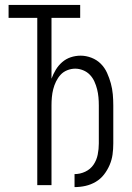

<svg xmlns="http://www.w3.org/2000/svg" viewBox="-20 -755 540 783"><path d="M284 8V-45Q307 -45 328 -55Q349 -65 361.5 -83.5Q374 -102 378.5 -124.5Q383 -147 383 -170V-325Q383 -342 381.5 -358.5Q380 -375 376 -391Q372 -407 365 -422.5Q358 -438 346.5 -450Q335 -462 319 -468.5Q303 -475 287 -475Q270 -475 254 -468.5Q238 -462 227 -450Q216 -438 208.5 -422.5Q201 -407 197 -391Q193 -375 191.5 -358.5Q190 -342 190 -325V0H132V-682H15V-735H307V-682H190V-434Q197 -453 207.5 -470.5Q218 -488 233.5 -501.5Q249 -515 268.5 -521.5Q288 -528 309 -528Q331 -528 353 -519.5Q375 -511 391 -495Q407 -479 416.5 -458Q426 -437 432 -415Q438 -393 440 -370.5Q442 -348 442 -325V-170Q442 -147 439 -125Q436 -103 427 -82Q418 -61 404 -43Q390 -25 370.5 -13.5Q351 -2 329 3Q307 8 284 8Z"/></svg>

Font: Iosevka Fixed Light
Style: Regular
Weight: 300
Monospace: yes
Designer: Belleve Invis
Foundry: Belleve Invis
Version: Version 32.3.0